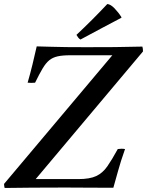

<svg xmlns="http://www.w3.org/2000/svg" viewBox="-39 -931 729 952"><path d="M-19 -19 518 -657H309Q271 -657 246.5 -651.5Q222 -646 205 -632Q188 -618 172 -591Q156 -564 135 -521Q116 -519 98 -521Q111 -566 122 -611Q133 -656 143 -701Q184 -700 217.5 -699Q251 -698 290.5 -697.5Q330 -697 388 -697Q461 -697 528 -697.5Q595 -698 667 -700Q670 -690 670 -676L138 -43H349Q406 -43 438 -58Q470 -73 493 -106Q516 -139 545 -192Q564 -195 581 -192Q559 -130 546 -82Q533 -34 523 0Q458 0 402 -0.5Q346 -1 307 -1Q268 -1 254 -1Q188 -1 119 -0.5Q50 0 -16 1Q-17 -3 -18 -8.5Q-19 -14 -19 -19ZM563 -846V-843Q518 -820 465.5 -791.5Q413 -763 360 -735Q353 -739 349 -744.5Q345 -750 340 -758Q420 -833 493 -911Q509 -910 528.5 -890Q548 -870 563 -846Z"/></svg>

Font: Tiro Devanagari Marathi
Style: Italic
Weight: 400
Italic angle: -11°
Designer: Devanagari: John Hudson & Fiona Ross, assisted by Paul Hanslow. Latin: John Hudson with Paul Hanslow, assisted by Kaja S
Foundry: Tiro Typeworks Ltd.
Version: Version 1.52